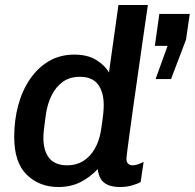

<svg xmlns="http://www.w3.org/2000/svg" viewBox="-20 -740 781 770"><path d="M604 -423 652 -556H601L619 -684H741L726 -581L666 -423ZM214 10Q138 10 87.5 -39Q37 -88 37 -191Q37 -258 53 -317.5Q69 -377 100.5 -423Q132 -469 176.5 -495Q221 -521 278 -521Q331 -521 366 -499.5Q401 -478 417 -449L455 -720H573Q568 -686 561 -637.5Q554 -589 546 -532.5Q538 -476 529.5 -417.5Q521 -359 513.5 -305Q506 -251 500 -207Q494 -163 490.5 -135.5Q487 -108 487 -104Q487 -90 494 -83.5Q501 -77 511 -77Q522 -77 535 -81.5Q548 -86 556 -91L544 -10Q532 -3 510 3.5Q488 10 461 10Q431 10 411.5 1Q392 -8 383 -24.5Q374 -41 372 -62Q341 -29 302.5 -9.5Q264 10 214 10ZM250 -77Q286 -77 313.5 -94Q341 -111 359.5 -142.5Q378 -174 385 -217Q392 -263 394 -283.5Q396 -304 396 -318Q396 -371 373 -401.5Q350 -432 300 -432Q260 -432 232 -412Q204 -392 187 -357.5Q170 -323 164 -281Q158 -238 156 -219.5Q154 -201 154 -188Q154 -135 177.5 -106Q201 -77 250 -77Z"/></svg>

Font: Chivo Medium
Style: Italic
Weight: 500
Italic angle: -8.05°
Designer: Hector Gatti
Foundry: Omnibus-Type
Version: Version 2.002